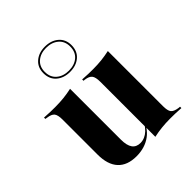

<svg xmlns="http://www.w3.org/2000/svg" viewBox="-185 -762 887 887"><g transform="rotate(-45 258.5 -318.0)"><path d="M197.6 -417.7V-208.9H72.6V-350.8Q72.6 -380.6 63.3 -392.3Q54 -404 28.2 -407.3L18.5 -408.9V-417.7Q41.1 -416.1 57.7 -415.7Q74.2 -415.3 90.3 -415.3Q119.4 -415.3 145.6 -418.1Q171.8 -421 197.6 -426.6ZM197.6 -208.9V-94.4Q197.6 -56.5 210.9 -37.9Q224.2 -19.4 250.8 -19.4Q279.8 -19.4 304 -41.9Q328.2 -64.5 346.8 -112.9L349.2 -109.7Q327.4 -46 288.7 -17.3Q250 11.3 194.4 11.3Q134.7 11.3 103.6 -22.6Q72.6 -56.5 72.6 -121.8V-208.9ZM319.4 0V-208.9H444.4V-66.9Q444.4 -37.1 453.2 -25.4Q462.1 -13.7 488.7 -9.7L498.4 -8.9V0Q475.8 -1.6 459.7 -2Q443.5 -2.4 426.6 -2.4Q397.6 -2.4 371.4 0.4Q345.2 3.2 319.4 8.9ZM444.4 -417.7V-208.9H319.4V-350.8Q319.4 -380.6 310.1 -392.7Q300.8 -404.8 275.8 -408.1L267.7 -408.9V-417.7Q290.3 -416.1 306.5 -415.7Q322.6 -415.3 337.9 -415.3Q366.9 -415.3 392.7 -418.1Q418.5 -421 444.4 -426.6ZM253.2 -481.5Q212.9 -481.5 187.1 -503.6Q161.3 -525.8 161.3 -564.5Q161.3 -602.4 187.1 -624.6Q212.9 -646.8 252.4 -646.8Q293.5 -646.8 319.4 -624.6Q345.2 -602.4 345.2 -564.5Q345.2 -525.8 319.4 -503.6Q293.5 -481.5 253.2 -481.5ZM253.2 -489.5Q290.3 -489.5 313.3 -509.3Q336.3 -529 336.3 -564.5Q336.3 -599.2 312.9 -619Q289.5 -638.7 252.4 -638.7Q216.9 -638.7 193.5 -619Q170.2 -599.2 170.2 -564.5Q170.2 -529 193.5 -509.3Q216.9 -489.5 253.2 -489.5Z"/></g></svg>

Font: Playfair 144pt SemiCondensed ExtraBold
Style: Regular
Weight: 800
Width: 4
Designer: Claus Eggers Sørensen
Foundry: Claus Eggers Sørensen
Version: Version 2.203